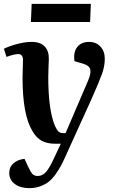

<svg xmlns="http://www.w3.org/2000/svg" viewBox="-24 -745 601 995"><path d="M136.2 -630.9 140.1 -725.1H446.8L442.9 -630.9ZM448.2 -227.1 320.8 53.2Q305.7 87.4 294.4 109.1Q283.2 130.9 265.4 156.2Q247.6 181.6 229.5 196Q211.4 210.4 185.3 220.2Q159.2 230 127.9 230Q81.1 230 52.5 208.3Q23.9 186.5 23.9 151.9Q23.9 120.6 45.7 101.3Q67.4 82 103 78.1L120.1 115.2Q134.8 147 144.5 157Q154.3 167 171.9 167Q195.8 167 214.1 146.5Q232.4 126 254.9 77.1L291 0H264.2Q220.7 0 192.6 -15.1Q164.6 -30.3 144 -65.9Q92.8 -149.4 92.8 -342.8Q92.8 -356.4 94 -390.4Q95.2 -424.3 95.2 -434.1Q95.2 -464.8 69.8 -464.8Q50.8 -464.8 9.8 -450.2L-3.9 -492.2Q21 -504.9 62.7 -516.4Q104.5 -527.8 139.2 -527.8Q186 -527.8 208 -503.9Q230 -480 229 -439Q229 -429.7 227.5 -398.2Q226.1 -366.7 226.1 -345.2Q226.1 -174.8 261.2 -91.8Q271 -70.3 279.8 -62.7Q288.6 -55.2 301.8 -55.2H315.9L432.1 -326.2Q448.7 -364.7 443.8 -384.8Q439 -404.8 409.2 -414.1L361.8 -428.2Q355.5 -474.1 376 -501Q396.5 -527.8 438 -527.8Q473.6 -527.8 496.3 -503.9Q519 -480 519 -439.9Q519 -402.8 504.9 -362.8Q490.7 -322.8 448.2 -227.1Z"/></svg>

Font: Literata SemiBold
Style: Italic
Weight: 650
Italic angle: -2.39999°
Designer: Latin by Veronika Burian and Jose Scaglione. Greek by Irene Vlachou. Cyrillic by Vera Evstafieva
Foundry: TypeTogether
Version: Version 3.021